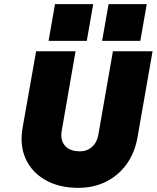

<svg xmlns="http://www.w3.org/2000/svg" viewBox="-20 -897 755 925"><path d="M503 -877H687L656 -700H472ZM245 -877H429L398 -700H214ZM154 -650H344L277 -265Q270 -222 293 -195Q316 -168 365 -168Q400 -168 424 -190Q448 -212 454 -249L524 -650H715L642 -233Q629 -160 589.5 -105.5Q550 -51 490.5 -21.5Q431 8 357 8Q265 8 199 -29.5Q133 -67 103.5 -132.5Q74 -198 89 -282Z"/></svg>

Font: Overused Grotesk Black
Style: Italic
Weight: 900
Italic angle: -10°
Version: Version 0.003